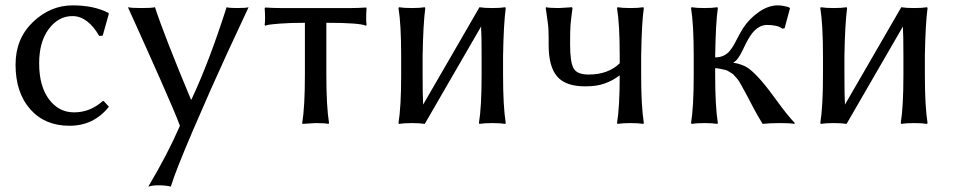

<svg xmlns="http://www.w3.org/2000/svg" viewBox="-20 -459 3571 716"><path d="M250 -399Q198 -399 162 -351Q126 -303 126 -223Q126 -138 162.5 -89Q199 -40 256 -40Q316 -40 363 -82H367L386 -61Q330 10 239 10Q147 10 92.5 -52Q38 -114 38 -218Q38 -315 103 -377Q168 -439 251 -439Q330 -439 384 -411L386 -408L363 -326L350 -325Q307 -399 250 -399Z M457 -432Q471 -429 509 -429Q545 -429 558 -432Q591 -330 692 -88H694Q761 -231 825 -432Q835 -429 864 -429Q897 -429 907 -432Q886 -388 826.5 -259Q767 -130 700.5 25Q634 180 617 237Q600 232 568 232Q550 232 533 237Q605 116 651 10Q641 -17 621.5 -62.5Q602 -108 578 -162.5Q554 -217 533 -263.5Q512 -310 488.5 -362.5Q465 -415 457 -432Z M1117 -374Q1061 -374 1024 -371Q987 -368 978 -366L969 -363L967 -366Q970 -388 967 -429L969 -431Q999 -429 1024 -429H1290Q1315 -429 1345 -431L1347 -429Q1344 -388 1347 -366L1345 -363Q1322 -374 1197 -374V-180Q1197 -63 1207 0L1205 3Q1191 0 1157 0L1108 3L1107 0Q1117 -60 1117 -180Z M1476 -250Q1476 -369 1466 -429L1468 -432Q1486 -429 1516 -429Q1546 -429 1564 -432L1566 -429Q1558 -369 1556 -250V-179Q1556 -101 1558 -69L1768 -432Q1786 -429 1816 -429Q1846 -429 1864 -432L1866 -429Q1858 -369 1856 -250V-179Q1856 -63 1866 0L1864 3Q1846 0 1816 0Q1786 0 1768 3L1766 0Q1776 -60 1776 -179V-250Q1776 -327 1774 -360L1564 3Q1546 0 1516 0Q1486 0 1468 3L1466 0Q1476 -60 1476 -179Z M2026 -291Q2026 -307 2026 -319Q2026 -331 2025.5 -342.5Q2025 -354 2024.5 -360Q2024 -366 2022.5 -377Q2021 -388 2020.5 -391Q2020 -394 2018 -409Q2016 -424 2015 -429L2016 -432Q2030 -429 2065 -429L2113 -432L2115 -429Q2109 -384 2107.5 -365.5Q2106 -347 2106 -293Q2106 -229 2118.5 -205Q2131 -181 2175 -181Q2248 -181 2291 -223V-250Q2291 -369 2281 -429L2283 -432Q2301 -429 2331 -429Q2361 -429 2379 -432L2381 -429Q2373 -376 2371 -250V-179Q2371 -63 2381 0L2379 3Q2361 0 2331 0Q2301 0 2283 3L2281 0Q2291 -60 2291 -178Q2276 -167 2263 -160Q2250 -153 2234.5 -147.5Q2219 -142 2201.5 -139.5Q2184 -137 2162 -137Q2089 -137 2057.5 -174Q2026 -211 2026 -291Z M2567 -250Q2567 -369 2557 -429L2559 -432Q2577 -429 2607 -429Q2637 -429 2655 -432L2657 -429Q2649 -376 2647 -250V-245Q2665 -245 2678.5 -251.5Q2692 -258 2701.5 -269.5Q2711 -281 2717.5 -293Q2724 -305 2733.5 -323Q2743 -341 2751 -354Q2774 -389 2809.5 -414Q2845 -439 2881 -439Q2898 -439 2922 -432L2926 -428L2906 -354L2898 -352Q2880 -366 2840 -366Q2810 -366 2785 -335Q2771 -318 2751.5 -276Q2732 -234 2716 -227V-225Q2750 -219 2770 -205Q2790 -191 2819 -158Q2845 -128 2879.5 -80Q2914 -32 2944 0L2942 3Q2927 0 2890 0Q2850 0 2824 3Q2815 -12 2807 -25.5Q2799 -39 2793 -50.5Q2787 -62 2782 -71.5Q2777 -81 2771 -92.5Q2765 -104 2760 -113Q2758 -116 2752 -127.5Q2746 -139 2744.5 -141.5Q2743 -144 2737 -154Q2731 -164 2728.5 -166Q2726 -168 2720 -175.5Q2714 -183 2710 -185Q2706 -187 2698.5 -192Q2691 -197 2684 -198.5Q2677 -200 2667.5 -202Q2658 -204 2647 -205V-179Q2647 -63 2657 0L2655 3Q2637 0 2607 0Q2577 0 2559 3L2557 0Q2567 -60 2567 -179Z M3049 -250Q3049 -369 3039 -429L3041 -432Q3059 -429 3089 -429Q3119 -429 3137 -432L3139 -429Q3131 -369 3129 -250V-179Q3129 -101 3131 -69L3341 -432Q3359 -429 3389 -429Q3419 -429 3437 -432L3439 -429Q3431 -369 3429 -250V-179Q3429 -63 3439 0L3437 3Q3419 0 3389 0Q3359 0 3341 3L3339 0Q3349 -60 3349 -179V-250Q3349 -327 3347 -360L3137 3Q3119 0 3089 0Q3059 0 3041 3L3039 0Q3049 -60 3049 -179Z"/></svg>

Font: Libertinus Sans
Style: Regular
Weight: 400
Designer: Philipp H. Poll
Foundry: Khaled Hosny
Version: Version 6.1